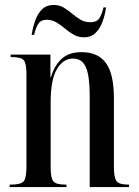

<svg xmlns="http://www.w3.org/2000/svg" viewBox="-20 -757 564 777"><path d="M19 0V-10H25Q64 -10 75.5 -23Q87 -36 87 -82V-457Q87 -501 76 -513.5Q65 -526 27 -526H23V-536H184V-444H186Q199 -490 228.5 -518Q258 -546 310 -546Q377 -546 409 -501.5Q441 -457 441 -359V-82Q441 -37 452 -23.5Q463 -10 498 -10H502V0H343V-371Q343 -448 328 -484Q313 -520 275 -520Q236 -520 210.5 -477.5Q185 -435 185 -343V-80Q185 -36 196 -23Q207 -10 244 -10H249V0ZM320 -606Q297 -606 278.5 -616.5Q260 -627 243.5 -641Q227 -655 209 -666Q191 -677 169 -677Q146 -677 135.5 -661.5Q125 -646 118 -616H108Q113 -647 123 -675Q133 -703 151 -720Q169 -737 197 -737Q220 -737 237.5 -726.5Q255 -716 271.5 -702Q288 -688 305.5 -677.5Q323 -667 346 -667Q371 -667 381.5 -682.5Q392 -698 399 -727H409Q405 -696 394.5 -668Q384 -640 366 -623Q348 -606 320 -606Z"/></svg>

Font: Noto Serif Display ExtraCondensed Medium
Style: Regular
Weight: 500
Width: 2
Designer: Monotype Design Team
Foundry: Monotype Imaging Inc.
Version: Version 2.009